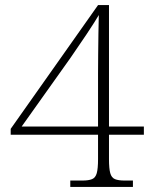

<svg xmlns="http://www.w3.org/2000/svg" viewBox="-20 -734 599 754"><path d="M256 0V-25H304Q328 -25 341.5 -30.5Q355 -36 360 -54Q365 -72 365 -109V-205H22V-228L365 -714H408V-237H545V-205H408V-109Q408 -72 413 -54Q418 -36 431.5 -30.5Q445 -25 469 -25H502V0ZM65 -237H365V-446Q365 -475 365.5 -517Q366 -559 366.5 -601.5Q367 -644 368 -675Q363 -666 350 -645.5Q337 -625 320 -599.5Q303 -574 286 -549.5Q269 -525 257 -507Z"/></svg>

Font: Noto Serif Tamil ExtraLight
Style: Regular
Weight: 200
Designer: Indian Type Foundry, Tom Grace, and the Monotype Design Team
Foundry: Monotype Imaging Inc.
Version: Version 2.004; ttfautohint (v1.8.4.7-5d5b)